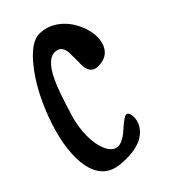

<svg xmlns="http://www.w3.org/2000/svg" viewBox="-184 -848 812 922"><g transform="rotate(-30 222.0 -387.5)"><path d="M366.2 -482.9Q420.4 -504.9 421.9 -563.5Q422.9 -617.2 381.3 -672.9Q337.4 -731.4 274.9 -752Q229 -766.6 184.1 -754.9Q129.9 -741.2 85 -642.1Q36.6 -534.7 22.5 -389.2Q7.3 -228 45.4 -125Q86.4 -15.1 178.2 -14.6Q191.9 -14.6 206.1 -17.1Q332 -38.1 368.2 -108.9Q388.2 -148.4 375 -186.5Q367.7 -208.5 356 -210.9Q354 -211.4 352.1 -210.9Q342.3 -208.5 327.9 -189.9Q313.5 -171.4 300.5 -150.9Q287.6 -130.4 268.6 -113Q249.5 -95.7 231.9 -95.2Q202.6 -94.2 176.3 -127.4Q149.9 -160.6 135 -217Q120.1 -273.4 122.1 -335.9Q126 -471.2 136.7 -528.3Q157.2 -640.6 215.8 -643.1Q232.9 -644 244.6 -632.8Q256.3 -621.6 261.7 -604.2Q267.1 -586.9 272.7 -565.9Q278.3 -544.9 283 -526.1Q287.6 -507.3 298.1 -493.4Q308.6 -479.5 324 -476.1Q339.4 -472.7 366.2 -482.9Z"/></g></svg>

Font: Superheroes Libre
Style: Regular
Weight: 400
Version: Version 001.000